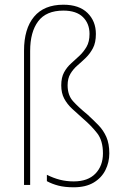

<svg xmlns="http://www.w3.org/2000/svg" viewBox="-20 -785 528 815"><path d="M387 -641Q387 -604 374.5 -580.5Q362 -557 344.5 -540Q327 -523 309 -507.5Q291 -492 279 -472Q267 -452 267 -423Q267 -381 290 -355.5Q313 -330 351 -299Q376 -276 397.5 -254Q419 -232 431.5 -203.5Q444 -175 444 -134Q444 -96 427.5 -63Q411 -30 377.5 -10Q344 10 293 10Q255 10 228 3Q201 -4 179 -16V-43Q207 -29 234.5 -22Q262 -15 293 -15Q353 -15 385 -48Q417 -81 417 -134Q417 -188 392.5 -219.5Q368 -251 333 -281Q308 -303 286.5 -323Q265 -343 252.5 -366.5Q240 -390 240 -423Q240 -456 252 -478Q264 -500 282 -516Q300 -532 317.5 -548.5Q335 -565 347.5 -586.5Q360 -608 360 -641Q360 -685 332 -712.5Q304 -740 249 -740Q176 -740 142 -694.5Q108 -649 108 -569V0H82V-570Q82 -663 124.5 -714Q167 -765 249 -765Q316 -765 351.5 -730Q387 -695 387 -641Z"/></svg>

Font: Noto Sans Telugu SemiCondensed Thin
Style: Regular
Weight: 100
Width: 4
Designer: Jelle Bosma - Monotype Design Team
Foundry: Monotype Imaging Inc.
Version: Version 2.005; ttfautohint (v1.8.4.7-5d5b)